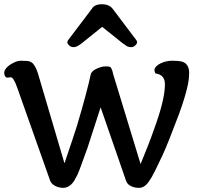

<svg xmlns="http://www.w3.org/2000/svg" viewBox="-21 -884 954 913"><path d="M0 0ZM217.8 -23.9 61 -466.8Q43.5 -516.6 30.3 -516.6Q24.4 -516.6 16.6 -515.1Q8.8 -513.7 3.9 -520.5Q-1 -527.3 -1 -537.6Q-1 -547.9 7.3 -558.6Q15.6 -569.3 28.3 -577.1Q56.6 -595.2 77.9 -595.2Q99.1 -595.2 109.4 -594.2Q119.6 -593.3 128.9 -587.4Q147.5 -575.2 160.2 -532.2L285.6 -107.4Q332 -244.1 345.7 -288.1Q394 -451.2 410.2 -529.3Q413.6 -546.9 442.4 -559.1Q464.8 -568.4 480.5 -568.4Q496.1 -568.4 501.2 -566.2Q506.3 -564 508.8 -558.1Q514.6 -546.4 517.6 -529.8L647.5 -104Q684.1 -193.4 697.3 -229.5L722.7 -300.8Q763.2 -417.5 763.2 -482.9Q763.2 -529.3 718.3 -534.7Q713.4 -542.5 713.4 -551Q713.4 -559.6 721.7 -568.1Q730 -576.7 743.2 -583Q769.5 -595.2 796.6 -595.2Q823.7 -595.2 838.4 -592.3Q853 -589.4 861.8 -582Q878.4 -567.4 878.4 -538.3Q878.4 -509.3 872.1 -479.7Q865.7 -450.2 855 -415Q844.2 -379.9 830.1 -341.3Q776.9 -199.7 752.4 -147L716.8 -72.8Q706.1 -51.3 700.2 -41.5L688 -22.5Q667.5 9.3 639.6 9.3Q609.4 9.3 589.8 -6.8Q582 -13.7 578.6 -23.9L457.5 -373.5Q408.7 -220.7 395.5 -182.1Q355.5 -69.8 347.2 -53Q338.9 -36.1 332.5 -25.6Q326.2 -15.1 318.4 -7.8Q300.8 9.3 279.8 9.3Q250.5 9.3 229.5 -7.8Q221.7 -14.2 217.8 -23.9ZM367.7 -678.2Q343.8 -659.7 330.1 -659.7Q316.4 -659.7 307.9 -668Q299.3 -676.3 299.3 -680.7Q299.3 -689.5 302.7 -692.9L415.5 -841.8Q427.7 -863.8 463.4 -863.8Q498 -863.8 515.1 -841.8L627.4 -692.9Q630.9 -689 630.9 -682.6Q630.9 -676.3 622.3 -668Q613.8 -659.7 601.8 -659.7Q589.8 -659.7 580.8 -665.5Q571.8 -671.4 562.5 -678.2L464.8 -756.3Z"/></svg>

Font: Quando
Style: Regular
Weight: 400
Version: Version 1.002